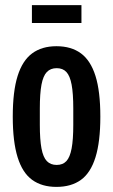

<svg xmlns="http://www.w3.org/2000/svg" viewBox="-20 -720 444 752"><path d="M201 12Q144 12 106 -15.5Q68 -43 49 -104Q30 -165 30 -263Q30 -362 49 -422.5Q68 -483 106 -511Q144 -539 201 -539Q259 -539 297 -511Q335 -483 354 -422.5Q373 -362 373 -263Q373 -165 354 -104Q335 -43 297 -15.5Q259 12 201 12ZM202 -74Q226 -74 240 -89Q254 -104 260.5 -138.5Q267 -173 267 -231V-295Q267 -354 260.5 -388.5Q254 -423 240 -438Q226 -453 202 -453Q178 -453 163.5 -438Q149 -423 142.5 -388.5Q136 -354 136 -295V-231Q136 -173 142.5 -138.5Q149 -104 163.5 -89Q178 -74 202 -74ZM105 -630V-700H299V-630Z"/></svg>

Font: Archivo ExtraCondensed SemiBold
Style: Regular
Weight: 600
Width: 2
Designer: Hector Gatti
Foundry: Omnibus-Type
Version: Version 2.001